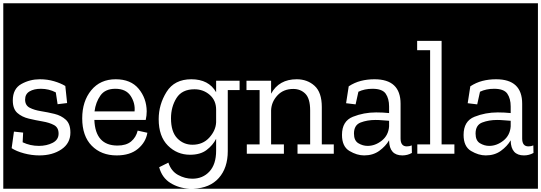

<svg xmlns="http://www.w3.org/2000/svg" viewBox="-32 -937 3298 1170"><path d="M-12 213V-917H445V213ZM397 -129Q397 -182 369 -207.5Q341 -233 300 -243Q259 -253 218 -259.5Q177 -266 149 -280.5Q121 -295 121 -330Q121 -364 148 -380Q175 -396 217 -396Q266 -396 308 -374L319 -302L377 -309L366 -413Q338 -430 297.5 -442Q257 -454 211 -454Q150 -454 98 -425Q46 -396 46 -325Q46 -273 74 -248.5Q102 -224 144 -214Q186 -204 227.5 -197Q269 -190 297 -175Q325 -160 325 -123Q325 -85 288.5 -66.5Q252 -48 205 -48Q152 -48 106 -70L109 -129L53 -135L39 -34Q68 -15 114.5 -2.5Q161 10 208 10Q288 10 342.5 -27Q397 -64 397 -129Z M421 213V-917H911V213ZM866 -128 807 -141Q797 -100 767 -75Q737 -50 684 -50Q549 -50 543 -206H856Q862 -233 862 -259Q861 -338 813 -396Q765 -454 673 -454Q579 -454 524 -387Q469 -320 469 -216Q469 -108 527 -49Q585 10 679 10Q761 10 809 -30.5Q857 -71 866 -128ZM788 -258H544Q551 -314 580 -355Q609 -396 671 -396Q736 -396 764.5 -352Q793 -308 788 -258Z M887 213V-917H1456V213H1147Q1247 209 1301.5 147.5Q1356 86 1356 -16V-388H1428V-445H1285V-375Q1240 -454 1134 -454Q1031 -454 983 -377Q935 -300 935 -211Q935 -106 991 -50Q1047 6 1126 6Q1189 6 1227 -23Q1265 -52 1285 -91V-19Q1285 64 1244.5 108Q1204 152 1140 152Q1095 152 1053 129Q1011 106 994 54L938 82Q955 146 1006.5 178Q1058 210 1123 213ZM1285 -269V-192Q1283 -142 1243.5 -98.5Q1204 -55 1141 -55Q1086 -55 1048 -94.5Q1010 -134 1010 -216Q1010 -286 1043.5 -339.5Q1077 -393 1153 -393Q1207 -393 1246 -359Q1285 -325 1285 -269Z M1432 213V-917H2026V213ZM1781 0H2006V-57H1929V-285Q1929 -374 1885 -414Q1841 -454 1776 -454Q1668 -454 1620 -366V-445H1470V-388H1550V-57H1472V0H1698V-57H1620V-265Q1622 -316 1658.5 -355.5Q1695 -395 1755 -395Q1800 -395 1829 -365.5Q1858 -336 1858 -264V-57H1781Z M2002 213V-917H2505V213ZM2093 -411 2077 -308 2135 -301 2152 -378Q2189 -396 2238 -396Q2298 -396 2318.5 -366Q2339 -336 2339 -288V-248Q2321 -250 2300.5 -251Q2280 -252 2260 -252Q2185 -252 2118.5 -225.5Q2052 -199 2052 -115Q2052 -44 2097.5 -17Q2143 10 2187 10Q2241 10 2279.5 -18Q2318 -46 2339 -82V-80Q2341 10 2420 10Q2451 10 2478 -5L2477 -51Q2464 -45 2447 -45Q2409 -45 2409 -93V-305Q2409 -454 2250 -454Q2206 -454 2167 -444Q2128 -434 2093 -411ZM2339 -167Q2335 -112 2294.5 -80Q2254 -48 2208 -48Q2179 -48 2152 -64Q2125 -80 2125 -123Q2125 -175 2165.5 -190.5Q2206 -206 2256 -206Q2278 -206 2299 -204Q2320 -202 2339 -201Z M2481 213V-917H2767V213ZM2511 0H2737V-57H2659V-688H2510V-631H2589V-57H2511Z M2743 213V-917H3246V213ZM2834 -411 2818 -308 2876 -301 2893 -378Q2930 -396 2979 -396Q3039 -396 3059.5 -366Q3080 -336 3080 -288V-248Q3062 -250 3041.5 -251Q3021 -252 3001 -252Q2926 -252 2859.5 -225.5Q2793 -199 2793 -115Q2793 -44 2838.5 -17Q2884 10 2928 10Q2982 10 3020.5 -18Q3059 -46 3080 -82V-80Q3082 10 3161 10Q3192 10 3219 -5L3218 -51Q3205 -45 3188 -45Q3150 -45 3150 -93V-305Q3150 -454 2991 -454Q2947 -454 2908 -444Q2869 -434 2834 -411ZM3080 -167Q3076 -112 3035.5 -80Q2995 -48 2949 -48Q2920 -48 2893 -64Q2866 -80 2866 -123Q2866 -175 2906.5 -190.5Q2947 -206 2997 -206Q3019 -206 3040 -204Q3061 -202 3080 -201Z"/></svg>

Font: Zilla Slab Highlight Regular
Style: Regular
Weight: 400
Designer: Typotheque Type Foundry
Foundry: Typotheque type foundry
Version: Version 1.1; 2017; ttfautohint (v1.6)